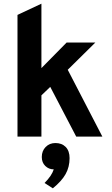

<svg xmlns="http://www.w3.org/2000/svg" viewBox="-20 -742 606 1043"><path d="M394 0 253 -270 205 -224V0H75V-661L205 -722V-372L342 -511H498L348 -363L536 0ZM222 252Q261 213 272 178Q245 178 226 159.5Q207 141 207 111Q207 78 228 56.5Q249 35 281 35Q316 35 337 56.5Q358 78 358 117Q358 165 336.5 203.5Q315 242 267 281Z"/></svg>

Font: OVRPSS Recut ExtraBold
Style: Regular
Weight: 800
Designer: Giant Group
Foundry: Giant Group
Version: Version 1.001;hotconv 1.0.109;makeotfexe 2.5.65596